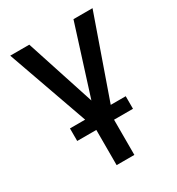

<svg xmlns="http://www.w3.org/2000/svg" viewBox="-179 -657 896 973"><g transform="rotate(-30 269.0 -170.0)"><path d="M28.4 -545.5H139.9L271 -143.1L398.4 -545.5H509.9L344.8 -74.9H432.5V-1.4H321.7V204.5H218V-1.4H106.2V-74.9H195Z"/></g></svg>

Font: Inter P Medium
Style: Regular
Weight: 500
Designer: Rasmus Andersson
Foundry: rsms
Version: Version 3.018;git-588b23468